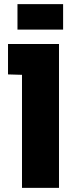

<svg xmlns="http://www.w3.org/2000/svg" viewBox="-20 -914 349 934"><path d="M287 -894H65V-770H287ZM19 -552 87 -550V0H267V-700H19Z"/></svg>

Font: Advent Pro Black
Style: Regular
Weight: 900
Version: Version 3.000